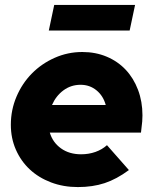

<svg xmlns="http://www.w3.org/2000/svg" viewBox="-20 -748 626 779"><path d="M503 -58Q453 -21 404.5 -5Q356 11 296 11Q237 11 187 -8Q137 -27 101 -60.5Q65 -94 44.5 -140.5Q24 -187 24 -242Q24 -302 47 -356Q70 -410 109.5 -450Q149 -490 202 -513.5Q255 -537 314 -537Q368 -537 413 -518Q458 -499 490 -465Q522 -431 540 -383.5Q558 -336 558 -280Q558 -269 557 -255Q556 -241 552 -210H182Q194 -170 227.5 -146Q261 -122 309 -122Q340 -122 367 -131.5Q394 -141 414 -159ZM307 -404Q268 -404 237.5 -381.5Q207 -359 191 -322H409Q399 -359 371.5 -381.5Q344 -404 307 -404ZM528 -728 506 -624H178L200 -728Z"/></svg>

Font: Red Hat Display Black
Style: Italic
Weight: 900
Italic angle: -12°
Designer: Pentagram / MCKL
Foundry: Pentagram / MCKL
Version: Version 1.003; Red Hat Display Black Italic